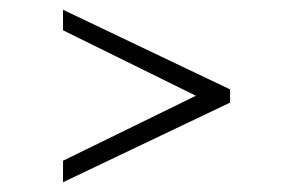

<svg xmlns="http://www.w3.org/2000/svg" viewBox="-20 -480 600 393"><path d="M109 -107V-151L381 -284L109 -418V-460L451 -297V-270Z"/></svg>

Font: Baskervville
Style: Regular
Weight: 400
Designer: Alexis Faudot, Rémi Forte, Morgane Pierson, Rafael Ribas, Tanguy Vanlaeys, Rosalie Wagner, Thomas Huot-Marchand
Foundry: ANRT
Version: Version 1.100